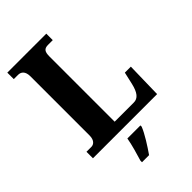

<svg xmlns="http://www.w3.org/2000/svg" viewBox="-273 -813 1132 1132"><g transform="rotate(-45 293.0 -246.5)"><path d="M21 0H556L561 -224H511L494 -149C480 -88 458 -62 424 -62H264V-605C264 -645 274 -660 307 -660H346V-714H21V-660H56C81 -660 102 -645 102 -602V-109C102 -69 81 -54 62 -54H21ZM209 208V221H268C298 178 340 113 356 71V61H247C240 105 221 168 209 208Z"/></g></svg>

Font: Noto Serif Khmer Condensed ExtraBold
Style: Regular
Weight: 800
Width: 3
Designer: Danh Hong and the Monotype Design Team
Foundry: Monotype Imaging Inc.
Version: Version 2.004